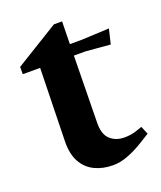

<svg xmlns="http://www.w3.org/2000/svg" viewBox="-109 -608 582 695"><g transform="rotate(-20 182.0 -260.5)"><path d="M207.9 15.6Q169.3 15.6 138 0.6Q106.8 -14.4 89.4 -46.1Q72.1 -77.9 73.4 -126.6L79.9 -406H13.1V-434.1L180.6 -537H212.1L210.5 -450H254.6L362.6 -455L349 -398L254.6 -406H209.9L205.9 -149.7Q204.9 -104.5 226.4 -84.7Q248 -64.9 280.9 -64.9Q303.2 -64.9 319.9 -69.7Q336.6 -74.6 350.9 -80.1L364 -49.1Q344.7 -36.7 318.9 -21.4Q293.1 -6.1 264.6 4.8Q236 15.6 207.9 15.6Z"/></g></svg>

Font: Ancizar Serif Light
Style: Regular
Weight: 300
Designer: Cesar Puertas, Viviana Monsalve, Julian Moncada, Julian Prieto, Jose Castro, Felipe Aragon, Mariel Hernandez, Sara Alarc
Version: Version 8.100